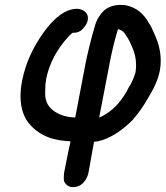

<svg xmlns="http://www.w3.org/2000/svg" viewBox="-20 -564 678 786"><path d="M386 -83Q398 -87 410 -95L412 -96Q471 -132 509 -210L511 -212Q527 -240 535 -269Q537 -284 537 -298Q537 -337 521 -371Q507 -405 495 -420Q486 -439 463 -445Q443 -379 430 -311ZM279 202Q253 202 242 177Q241 170 241 163Q241 155 242 148L243 140Q264 33 268 19V17Q268 15 266 14Q254 14 248 13Q144 5 91 -69Q64 -110 64 -171Q64 -201 71 -236Q92 -340 160.5 -434Q229 -528 296 -528Q314 -527 327 -517Q340 -507 340 -489Q340 -485 339 -480Q336 -466 324 -452Q308 -430 283 -430H279Q275 -430 260 -414Q188 -335 169 -241Q165 -217 165 -192V-175Q167 -132 203 -108Q239 -84 288 -83L328 -293Q344 -375 368 -456Q378 -494 407 -522Q434 -544 475 -544Q486 -544 497 -542Q558 -529 591 -467Q599 -457 613 -423Q638 -369 638 -315Q638 -294 634 -273Q624 -223 584 -159Q558 -113 523 -73Q463 -12 398 10Q378 16 365 16L342 144Q339 158 331 171Q312 202 279 202Z"/></svg>

Font: Bad Comic
Style: Italic
Weight: 400
Italic angle: -11°
Designer: GGBotNet
Foundry: GGBotNet
Version: 0.95